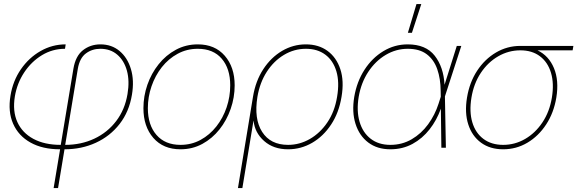

<svg xmlns="http://www.w3.org/2000/svg" viewBox="-20 -748 2923 972"><path d="M251.5 204.1 284.2 7.8H283.7Q195.3 7.8 134.3 -26.4Q73.2 -60.5 46.4 -121.8Q19.5 -183.1 33.2 -264.2Q45.4 -338.9 85.9 -397.5Q126.5 -456.1 185.5 -489.7Q244.6 -523.4 312.5 -523.4L309.1 -501Q245.6 -501 192.1 -468.5Q138.7 -436 102.5 -381.3Q66.4 -326.7 55.2 -259.8Q43 -185.1 67.9 -130.1Q92.8 -75.2 149.2 -44.9Q205.6 -14.6 287.6 -14.6L351.6 -399.9Q362.3 -464.4 400.1 -493.9Q438 -523.4 488.3 -523.4Q545.4 -523.4 585.4 -489.7Q625.5 -456.1 642.8 -398.4Q660.2 -340.8 647.9 -268.1Q633.8 -182.6 585.7 -120.6Q537.6 -58.6 465.3 -25.4Q393.1 7.8 306.6 7.8L273.9 204.1ZM310.1 -14.6Q390.6 -14.6 457.3 -45.9Q523.9 -77.1 568.1 -135Q612.3 -192.9 625.5 -272Q636.7 -338.4 622.6 -389.9Q608.4 -441.4 573.7 -471.2Q539.1 -501 487.8 -501Q446.3 -501 414.8 -477.5Q383.3 -454.1 374 -399.9Z M893.6 7.8Q806.6 7.8 756.3 -49.8Q706.1 -107.4 706.1 -200.2Q706.1 -261.2 726.1 -318.8Q746.1 -376.5 783 -422.6Q819.8 -468.8 870.4 -496.1Q920.9 -523.4 981.4 -523.4Q1067.9 -523.4 1117.9 -465.8Q1168 -408.2 1168 -315.9Q1168 -254.9 1147.9 -197Q1127.9 -139.2 1091.3 -93Q1054.7 -46.9 1004.4 -19.5Q954.1 7.8 893.6 7.8ZM893.6 -14.6Q949.2 -14.6 995.4 -39.8Q1041.5 -64.9 1075.2 -107.7Q1108.9 -150.4 1127.2 -204.3Q1145.5 -258.3 1145.5 -315.9Q1145.5 -400.9 1102.5 -450.9Q1059.6 -501 981.4 -501Q925.8 -501 879.4 -475.8Q833 -450.7 799.3 -408Q765.6 -365.2 747.1 -311.3Q728.5 -257.3 728.5 -200.2Q728.5 -115.2 772.2 -64.9Q815.9 -14.6 893.6 -14.6Z M1184.6 204.1 1260.7 -257.8Q1273.9 -338.4 1313 -397.9Q1352.1 -457.5 1408.2 -490.5Q1464.4 -523.4 1528.3 -523.4Q1592.8 -523.4 1637.9 -490.5Q1683.1 -457.5 1702.9 -397.9Q1722.7 -338.4 1709 -257.8Q1695.8 -177.2 1656.2 -117.4Q1616.7 -57.6 1560.1 -24.9Q1503.4 7.8 1438.5 7.8Q1364.7 7.8 1317.4 -33.9Q1270 -75.7 1263.7 -136.7H1263.2L1207 204.1ZM1438.5 -14.6Q1496.6 -14.6 1548.6 -44.4Q1600.6 -74.2 1637.5 -128.7Q1674.3 -183.1 1686.5 -257.8Q1699.2 -332.5 1682.9 -387.2Q1666.5 -441.9 1626.7 -471.4Q1586.9 -501 1528.8 -501Q1469.2 -501 1417.7 -470.2Q1366.2 -439.5 1330.8 -384.8Q1295.4 -330.1 1283.2 -257.8Q1265.1 -146 1307.1 -80.3Q1349.1 -14.6 1438.5 -14.6Z M1956.1 7.8Q1889.6 7.8 1844.2 -26.6Q1798.8 -61 1779.8 -121.1Q1760.7 -181.2 1773.4 -257.8Q1786.6 -335 1825.2 -394.8Q1863.8 -454.6 1920.7 -489Q1977.5 -523.4 2043.9 -523.4Q2135.7 -523.4 2180.7 -466.1Q2225.6 -408.7 2230.5 -318.8L2292.5 -515.6H2315.4L2232.4 -259.8L2237.3 0H2214.4L2211.9 -197.8Q2191.4 -140.1 2155 -93.5Q2118.7 -46.9 2068.4 -19.5Q2018.1 7.8 1956.1 7.8ZM2211.4 -258.3 2210.9 -287.6Q2210.4 -349.6 2193.6 -397.7Q2176.8 -445.8 2140.4 -473.4Q2104 -501 2044.4 -501Q1984.9 -501 1932.6 -470Q1880.4 -439 1844.2 -384Q1808.1 -329.1 1795.9 -257.8Q1784.2 -186.5 1800.3 -131.6Q1816.4 -76.7 1856.4 -45.7Q1896.5 -14.6 1956.1 -14.6Q2015.6 -14.6 2064.2 -43Q2112.8 -71.3 2147.5 -118.9Q2182.1 -166.5 2200.2 -223.1ZM2044.9 -582 2088.4 -727.5H2112.8L2065.4 -582Z M2527.3 7.8Q2460.9 7.8 2415.3 -25.6Q2369.6 -59.1 2350.6 -118.2Q2331.5 -177.2 2344.2 -253.9Q2356.9 -331.1 2395.5 -389.9Q2434.1 -448.7 2491 -482.2Q2547.9 -515.6 2614.3 -515.6H2882.8L2878.9 -493.2H2701.2Q2758.3 -465.8 2784.4 -403.1Q2810.5 -340.3 2796.4 -253.9Q2783.7 -177.2 2745.1 -118.2Q2706.5 -59.1 2650.1 -25.6Q2593.8 7.8 2527.3 7.8ZM2614.3 -493.2Q2554.7 -493.2 2502.4 -463.1Q2450.2 -433.1 2414.3 -379.2Q2378.4 -325.2 2366.7 -253.9Q2355 -182.6 2371.1 -128.7Q2387.2 -74.7 2427.5 -44.7Q2467.8 -14.6 2527.3 -14.6Q2586.9 -14.6 2638.7 -44.7Q2690.4 -74.7 2726.3 -128.7Q2762.2 -182.6 2773.9 -253.9Q2785.6 -325.2 2769.5 -379.2Q2753.4 -433.1 2713.6 -463.1Q2673.8 -493.2 2614.3 -493.2Z"/></svg>

Font: Inter Display Thin
Style: Italic
Weight: 100
Italic angle: -9.39999°
Designer: Rasmus Andersson
Foundry: rsms
Version: Version 4.000;git-a52131595